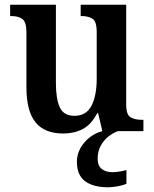

<svg xmlns="http://www.w3.org/2000/svg" viewBox="-20 -556 651 814"><path d="M248 10Q169 10 130.5 -37.5Q92 -85 92 -187V-419Q92 -462 75.5 -475Q59 -488 26 -488H23V-536H217V-204Q217 -137 233.5 -101Q250 -65 296 -65Q346 -65 368 -108Q390 -151 390 -222V-420Q390 -466 371.5 -477Q353 -488 325 -488H322V-536H515V-113Q515 -69 534 -58.5Q553 -48 581 -48H588V0H414L396 -76H392Q367 -28 331 -9Q295 10 248 10ZM439 238Q375 238 340.5 212Q306 186 306 130Q306 98 321.5 71Q337 44 361.5 25.5Q386 7 414 0H480Q460 7 440 22.5Q420 38 407 62Q394 86 394 117Q394 147 411.5 160.5Q429 174 457 174Q482 174 516 165V223Q501 230 477.5 234Q454 238 439 238Z"/></svg>

Font: Noto Serif Ethiopic SemiCondensed SemiBold
Style: Regular
Weight: 600
Width: 4
Designer: Monotype Design Team
Foundry: Monotype Imaging Inc.
Version: Version 2.102; ttfautohint (v1.8.4.7-5d5b)